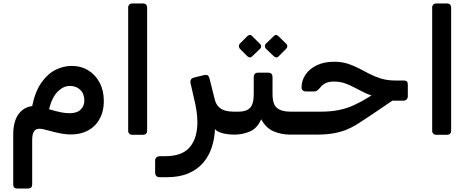

<svg xmlns="http://www.w3.org/2000/svg" viewBox="-20 -770 2709 1104"><path d="M80 314Q56 314 56 291V6Q56 -72 86 -113Q116 -154 165 -160Q182 -243 217.5 -294Q253 -345 298.5 -368Q344 -391 392 -391Q446 -391 487.5 -365.5Q529 -340 553 -294.5Q577 -249 577 -189Q577 -120 543.5 -71Q510 -22 447.5 -4.5Q385 13 296 -10L229 -27Q194 -35 179.5 -19.5Q165 -4 165 35V291Q165 314 141 314ZM380 -119Q423 -119 444 -140Q465 -161 465 -191Q465 -231 441.5 -253.5Q418 -276 382 -276Q345 -276 312 -243.5Q279 -211 262 -142Q302 -130 329 -124.5Q356 -119 380 -119Z M740 5Q730 5 723.5 -1.5Q717 -8 717 -18V-727Q717 -737 723.5 -743.5Q730 -750 740 -750H803Q814 -750 820 -743.5Q826 -737 826 -727V-18Q826 -8 820 -1.5Q814 5 803 5Z M899 249Q885 249 878.5 241.5Q872 234 872 221V154Q872 141 880 134.5Q888 128 902 128H930Q1028 128 1071.5 76Q1115 24 1115 -68Q1115 -102 1109 -138.5Q1103 -175 1094 -211L1076 -290Q1073 -304 1078 -312.5Q1083 -321 1099 -325L1153 -338Q1166 -341 1172 -338Q1178 -335 1181 -328.5Q1184 -322 1186 -314L1214 -201Q1221 -172 1237 -156Q1253 -140 1275 -134Q1297 -128 1322 -128H1341Q1358 -128 1358 -113V-26Q1358 4 1328 4Q1288 4 1256.5 -5Q1225 -14 1216 -28Q1214 26 1198 76Q1182 126 1149 165Q1116 204 1064 226.5Q1012 249 938 249Z M1328 4Q1313 4 1313 -12V-98Q1313 -128 1343 -128H1353Q1396 -128 1417.5 -149.5Q1439 -171 1439 -229V-326Q1439 -352 1463 -352H1523Q1547 -352 1547 -326V-229Q1547 -170 1573 -149Q1599 -128 1649 -128H1663Q1678 -128 1678 -113V-26Q1678 4 1648 4Q1597 4 1553 -15Q1509 -34 1482 -84Q1459 -32 1417 -14Q1375 4 1328 4ZM1430 -446Q1425 -440 1417 -440Q1409 -440 1402 -447L1359 -490Q1354 -497 1353.5 -504.5Q1353 -512 1359 -519L1402 -562Q1409 -569 1417 -569Q1425 -569 1430 -562L1474 -519Q1481 -513 1481.5 -504.5Q1482 -496 1475 -489ZM1582 -446Q1576 -439 1568 -440Q1560 -441 1554 -447L1509 -490Q1503 -496 1503 -504.5Q1503 -513 1509 -519L1554 -562Q1560 -569 1567 -569Q1574 -569 1581 -562L1625 -519Q1632 -513 1632 -504.5Q1632 -496 1625 -489Z M1648 4Q1633 4 1633 -11V-98Q1633 -128 1663 -128H1825Q1884 -128 1929.5 -137.5Q1975 -147 2015.5 -165.5Q2056 -184 2098 -210L2186 -265L2273 -216L2100 -99Q2063 -74 2032.5 -55Q2002 -36 1969 -23Q1936 -10 1895.5 -3Q1855 4 1799 4ZM2233 -191V-204Q2181 -204 2143 -213.5Q2105 -223 2075 -237.5Q2045 -252 2018.5 -266.5Q1992 -281 1963.5 -291Q1935 -301 1898 -301Q1869 -301 1850.5 -291Q1832 -281 1820 -265Q1810 -254 1803.5 -249Q1797 -244 1782 -244H1742Q1714 -244 1714 -268Q1714 -307 1736.5 -340.5Q1759 -374 1801 -394.5Q1843 -415 1900 -415Q1944 -415 1978.5 -404Q2013 -393 2043.5 -377Q2074 -361 2105 -345Q2136 -329 2172 -318Q2208 -307 2256 -307H2300Q2316 -307 2320.5 -301Q2325 -295 2325 -280V-217Q2325 -205 2317.5 -198Q2310 -191 2298 -191Z M2488 5Q2478 5 2471.5 -1.5Q2465 -8 2465 -18V-727Q2465 -737 2471.5 -743.5Q2478 -750 2488 -750H2551Q2562 -750 2568 -743.5Q2574 -737 2574 -727V-18Q2574 -8 2568 -1.5Q2562 5 2551 5Z"/></svg>

Font: Rubik Medium
Style: Italic
Weight: 500
Italic angle: -12°
Designer: Hubert and Fischer
Foundry: Hubert and Fischer
Version: Version 2.300;gftools[0.9.30]